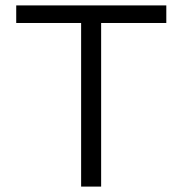

<svg xmlns="http://www.w3.org/2000/svg" viewBox="-20 -690 675 710"><path d="M595 -670H40V-605H280V0H354V-605H595Z"/></svg>

Font: LT Wave Alt Light
Style: Regular
Weight: 300
Designer: Daniel Lyons
Version: Version 2.5 (Glyphs App)